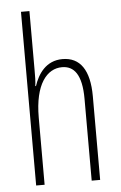

<svg xmlns="http://www.w3.org/2000/svg" viewBox="-54 -798 526 837"><g transform="rotate(-5 209.0 -380.0)"><path d="M107 -503V-760H70V0H107V-294C107 -440 161 -504 227 -504C279 -504 313 -465 313 -358V0H350V-366C350 -481 309 -539 232 -539C160 -539 124 -484 107 -432H104C107 -455 107 -472 107 -503Z"/></g></svg>

Font: Noto Sans Sinhala UI ExtraCondensed ExtraLight
Style: Regular
Weight: 200
Width: 2
Designer: Jelle Bosma - Monotype Design Team
Foundry: Monotype Imaging Inc.
Version: Version 2.006